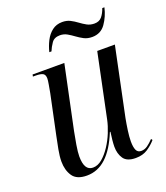

<svg xmlns="http://www.w3.org/2000/svg" viewBox="-135 -817 796 921"><g transform="rotate(-20 262.5 -357.0)"><path d="M400 10Q355 10 338 -15Q321 -40 321 -76Q321 -89 323 -110Q325 -131 328 -150H325Q293 -71 250 -31Q207 9 151 9Q99 9 78.5 -21.5Q58 -52 58 -96Q58 -122 64.5 -156.5Q71 -191 77 -219L120 -423Q124 -445 127.5 -465Q131 -485 131 -494Q131 -513 120 -519.5Q109 -526 83 -526H69L71 -536H233L165 -213Q159 -184 153 -147.5Q147 -111 147 -90Q147 -17 191 -17Q216 -17 238.5 -36Q261 -55 280.5 -84.5Q300 -114 313.5 -147.5Q327 -181 333 -210L401 -536H491L418 -186Q413 -160 408.5 -128Q404 -96 404 -73Q404 -44 411 -28.5Q418 -13 436 -13Q453 -13 468 -23.5Q483 -34 499 -51L504 -44Q486 -23 461 -6.5Q436 10 400 10ZM402 -607Q378 -607 360 -616.5Q342 -626 326.5 -637.5Q311 -649 294.5 -658.5Q278 -668 258 -668Q229 -668 215.5 -648.5Q202 -629 194 -609H183Q190 -638 203.5 -664.5Q217 -691 238.5 -707.5Q260 -724 290 -724Q313 -724 330.5 -715Q348 -706 364 -694Q380 -682 396.5 -673Q413 -664 434 -664Q459 -664 472.5 -680.5Q486 -697 494 -721H505Q495 -677 470.5 -642Q446 -607 402 -607Z"/></g></svg>

Font: Noto Serif Display Condensed
Style: Italic
Weight: 400
Width: 3
Italic angle: -12°
Designer: Monotype Design Team
Foundry: Monotype Imaging Inc.
Version: Version 2.009